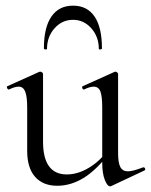

<svg xmlns="http://www.w3.org/2000/svg" viewBox="-20 -648 533 678"><path d="M76 -115V-268Q76 -307 69 -324.5Q62 -342 46 -342Q32 -342 12 -332H11Q7 -332 5 -337.5Q3 -343 7 -344L118 -394L122 -395Q125 -395 128.5 -392.5Q132 -390 132 -387V-148Q132 -32 216 -32Q254 -32 293 -55Q332 -78 360 -117L365 -106Q320 -47 275 -19.5Q230 8 182 8Q132 8 104 -23.5Q76 -55 76 -115ZM432 -43Q449 -43 485 -57H487Q491 -57 492.5 -52.5Q494 -48 490 -46L373 9L369 10Q359 10 350 -13Q341 -36 341 -73V-268Q341 -308 334.5 -325Q328 -342 311 -342Q297 -342 277 -332H276Q272 -332 270.5 -337.5Q269 -343 273 -344L384 -394L387 -395Q390 -395 393.5 -392.5Q397 -390 397 -387V-107Q397 -73 405 -58Q413 -43 432 -43ZM135 -477Q135 -551 161.5 -589.5Q188 -628 238 -628Q288 -628 314 -589.5Q340 -551 340 -477Q340 -474 334.5 -473.5Q329 -473 329 -475Q329 -518 302.5 -548Q276 -578 238 -578Q199 -578 172.5 -548Q146 -518 146 -475Q146 -473 140.5 -473.5Q135 -474 135 -477Z"/></svg>

Font: Cormorant
Style: Regular
Weight: 400
Designer: Christian Thalmann (Catharsis Fonts)
Foundry: Catharsis Fonts
Version: Version 4.000